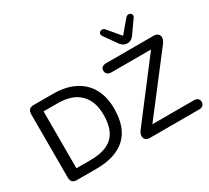

<svg xmlns="http://www.w3.org/2000/svg" viewBox="-169 -1198 1620 1485"><g transform="rotate(-30 641.0 -455.5)"><path d="M78 -52V-618Q78 -670 130 -670H303Q416 -670 495.5 -629Q575 -588 615.5 -513Q656 -438 656 -335Q656 -167 566.5 -83.5Q477 0 303 0H130Q78 0 78 -52ZM561 -335Q561 -456 494 -522.5Q427 -589 297 -589H172V-81H297Q432 -81 496.5 -141.5Q561 -202 561 -335ZM732 -43Q732 -66 752 -92L1131 -588H777Q755 -588 742 -599Q729 -610 729 -630Q729 -649 742 -659.5Q755 -670 777 -670H1202Q1225 -670 1238.5 -658Q1252 -646 1252 -627Q1252 -604 1232 -578L851 -82H1221Q1243 -82 1255.5 -71.5Q1268 -61 1268 -41Q1268 -22 1255.5 -11Q1243 0 1221 0H781Q758 0 745 -12Q732 -24 732 -43ZM939 -751 856 -868Q850 -877 850 -885Q850 -896 858.5 -903.5Q867 -911 879 -911Q894 -911 904 -898L997 -788L1090 -898Q1102 -911 1116 -911Q1127 -911 1135.5 -903.5Q1144 -896 1144 -885Q1144 -877 1138 -868L1055 -751Q1033 -720 997 -720Q963 -720 939 -751Z"/></g></svg>

Font: SN Pro
Style: Regular
Weight: 400
Designer: Tobias Whetton
Foundry: Supernotes
Version: Version 1.003